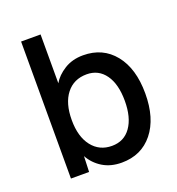

<svg xmlns="http://www.w3.org/2000/svg" viewBox="-131 -816 862 935"><g transform="rotate(-20 300.0 -349.0)"><path d="M342 12Q285 12 243.5 -13.5Q202 -39 179 -81L176 0H82V-710H183V-457Q203 -492 244.5 -518Q286 -544 342 -544Q444 -544 504 -469.5Q564 -395 564 -266Q564 -137 504 -62.5Q444 12 342 12ZM325 -81Q388 -81 423 -130.5Q458 -180 458 -266Q458 -353 423 -402Q388 -451 327 -451Q260 -451 221.5 -402Q183 -353 183 -266Q183 -180 221.5 -130.5Q260 -81 325 -81Z"/></g></svg>

Font: Geist Mono Medium
Style: Regular
Weight: 500
Monospace: yes
Designer: Basement.studio, Andrés Briganti, Mateo Zaragoza
Foundry: Basement.studio, Vercel, Andrés Briganti, Guido Ferreyra, Mateo Zaragoza
Version: Version 1.500; ttfautohint (v1.8.4.7-5d5b)